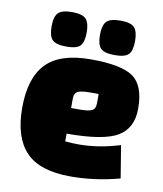

<svg xmlns="http://www.w3.org/2000/svg" viewBox="-82 -775 728 856"><g transform="rotate(10 282.5 -346.5)"><path d="M245 -170V-135Q275 -132 305 -132Q398 -132 493 -162L517 -15Q405 15 295 15Q155 15 92.5 -50.5Q30 -116 30 -250Q30 -384 92.5 -449.5Q155 -515 294.5 -515Q434 -515 487 -477Q540 -439 540 -335Q540 -247 476.5 -208.5Q413 -170 245 -170ZM245 -327V-286H286Q322 -286 338.5 -293.5Q355 -301 355 -328V-369H314Q278 -369 261.5 -361.5Q245 -354 245 -327ZM176 -552Q129 -552 112.5 -569Q96 -586 96 -629.5Q96 -673 112.5 -690.5Q129 -708 175.5 -708Q222 -708 238.5 -690.5Q255 -673 255 -629.5Q255 -586 239 -569Q223 -552 176 -552ZM395 -552Q348 -552 331.5 -569Q315 -586 315 -629.5Q315 -673 331.5 -690.5Q348 -708 394.5 -708Q441 -708 457.5 -690.5Q474 -673 474 -629.5Q474 -586 458 -569Q442 -552 395 -552Z"/></g></svg>

Font: Changa One
Style: Regular
Weight: 400
Designer: Eduardo Rodriguez Tunni
Foundry: Eduardo Rodriguez Tunni
Version: Version 1.003